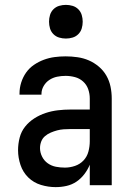

<svg xmlns="http://www.w3.org/2000/svg" viewBox="-20 -759 540 787"><path d="M208 8Q178 8 148 -1Q118 -10 96 -31.5Q74 -53 64 -83Q54 -113 54 -143Q54 -169 60.5 -194.5Q67 -220 83 -240Q99 -260 121 -274Q143 -288 167.5 -296Q192 -304 217.5 -307Q243 -310 269 -310H348V-355Q348 -375 341.5 -393.5Q335 -412 320.5 -425Q306 -438 287 -443Q268 -448 249 -448Q231 -448 214 -444.5Q197 -441 182.5 -431.5Q168 -422 159 -406.5Q150 -391 150 -374V-371H60V-376Q60 -399 67 -421Q74 -443 87 -461.5Q100 -480 119 -493Q138 -506 159.5 -514Q181 -522 203.5 -525Q226 -528 249 -528Q273 -528 297.5 -524.5Q322 -521 344 -511.5Q366 -502 385 -486Q404 -470 416 -449Q428 -428 433 -404Q438 -380 438 -355V0H348V-84Q340 -64 326 -45.5Q312 -27 293.5 -14.5Q275 -2 253 3Q231 8 208 8ZM246 -72Q267 -72 287.5 -79Q308 -86 322.5 -101.5Q337 -117 342.5 -138Q348 -159 348 -180V-230H269Q255 -230 241 -229Q227 -228 214 -224.5Q201 -221 188 -215.5Q175 -210 164.5 -201Q154 -192 149 -179Q144 -166 144 -152Q144 -134 152.5 -117Q161 -100 176 -89.5Q191 -79 209 -75.5Q227 -72 246 -72ZM250 -601Q236 -601 222.5 -605Q209 -609 199 -619Q189 -629 185 -642.5Q181 -656 181 -670Q181 -684 185 -697.5Q189 -711 199 -721Q209 -731 222.5 -735Q236 -739 250 -739Q264 -739 277.5 -735Q291 -731 301 -721Q311 -711 315 -697.5Q319 -684 319 -670Q319 -656 315 -642.5Q311 -629 301 -619Q291 -609 277.5 -605Q264 -601 250 -601Z"/></svg>

Font: Iosevka Custom Medium
Style: Regular
Weight: 500
Monospace: yes
Designer: Belleve Invis
Foundry: Belleve Invis
Version: Version 32.5.0; ttfautohint (v1.8.4)